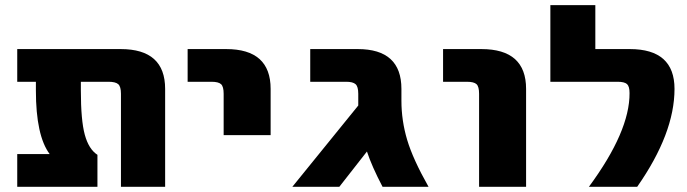

<svg xmlns="http://www.w3.org/2000/svg" viewBox="-20 -712 2628 734"><path d="M611.3 2H442.4V-353.5Q442.4 -380.9 432.1 -390.1Q421.9 -399.4 394.5 -399.4H289.1V-366.2Q289.1 -252 304.2 -196.8Q319.3 -141.6 352.5 -120.1V2H45.9V-123H169.9Q117.2 -193.4 117.2 -366.2V-399.4H45.9V-524.4H441.4Q611.3 -524.4 611.3 -372.1Z M697.3 -399.4V-524.4H844.7Q1014.6 -524.4 1014.6 -372.1V-195.3H835V-353.5Q835 -380.9 825.2 -390.1Q815.4 -399.4 788.1 -399.4Z M1349.6 -353.5Q1349.6 -380.9 1339.4 -390.1Q1329.1 -399.4 1303.7 -399.4H1166V-524.4H1347.7Q1514.6 -524.4 1514.6 -372.1V-327.1Q1514.6 -251 1536.6 -177.2Q1558.6 -103.5 1618.2 2H1442.4Q1401.4 -76.2 1382.8 -132.8L1277.3 2H1097.7L1349.6 -308.6Z M1673.8 -399.4V-524.4H1820.3Q1991.2 -524.4 1991.2 -372.1V2H1811.5V-353.5Q1811.5 -380.9 1801.8 -390.1Q1792 -399.4 1764.6 -399.4Z M2231.4 2Q2387.7 -210 2386.7 -356.4Q2386.7 -381.8 2377 -390.6Q2367.2 -399.4 2340.8 -399.4H2084V-692.4H2255.9V-524.4H2387.7Q2558.6 -524.4 2558.6 -372.1Q2558.6 -202.1 2416 2Z"/></svg>

Font: Gen Shin Gothic Heavy
Style: Bold
Weight: 900
Designer: [Source Han Sans]
Ryoko NISHIZUKA  (kana & ideographs); Paul D. Hunt (Latin, Greek & Cyrillic); Wenlong ZHANG  (bopomofo
Version: Version 1.002.20150607